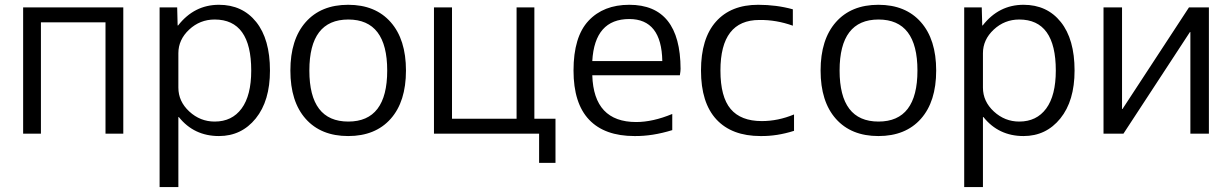

<svg xmlns="http://www.w3.org/2000/svg" viewBox="-20 -550 5069 790"><path d="M75.2 -519.5H487.3V0H414.1V-458H148.4V0H75.2Z M636.7 -519.5H709L710.9 -445.3H712.9Q779.3 -530.3 880.9 -530.3Q977.5 -530.3 1034.2 -459.5Q1090.8 -388.7 1090.8 -259.8Q1090.8 -134.8 1032.2 -62.5Q973.6 9.8 880.9 9.8Q778.3 9.8 715.8 -68.4H713.9V219.7H636.7ZM1013.7 -259.8Q1013.7 -469.7 863.3 -469.7Q802.7 -469.7 758.3 -428.2Q713.9 -386.7 713.9 -331.1V-189.5Q713.9 -132.8 758.8 -91.3Q803.7 -49.8 863.3 -49.8Q934.6 -49.8 974.1 -103.5Q1013.7 -157.2 1013.7 -259.8Z M1237.8 -459Q1300.8 -530.3 1412.6 -530.3Q1524.4 -530.3 1587.4 -459Q1650.4 -387.7 1650.4 -259.8Q1650.4 -131.8 1587.4 -61Q1524.4 9.8 1412.6 9.8Q1300.8 9.8 1237.8 -61Q1174.8 -131.8 1174.8 -259.8Q1174.8 -387.7 1237.8 -459ZM1252.9 -259.8Q1252.9 -49.8 1413.1 -49.8Q1573.2 -49.8 1573.2 -259.8Q1573.2 -469.7 1413.1 -469.7Q1252.9 -469.7 1252.9 -259.8Z M1765.6 0V-519.5H1839.8V-61.5H2105.5V-519.5H2178.7V-61.5H2265.6V120.1H2198.2V0Z M2746.1 -14.6Q2664.1 10.7 2590.8 9.8Q2467.8 9.8 2403.8 -57.6Q2339.8 -125 2339.8 -259.8Q2339.8 -398.4 2401.4 -464.4Q2462.9 -530.3 2569.3 -530.3Q2779.3 -530.3 2780.3 -266.6Q2780.3 -257.8 2777.3 -240.2H2417Q2422.9 -47.9 2597.7 -47.9Q2666 -47.9 2746.1 -81.1ZM2417 -298.8H2705.1Q2702.1 -471.7 2569.3 -471.7Q2426.8 -471.7 2417 -298.8Z M3247.1 -79.1V-11.7Q3176.8 10.7 3109.4 9.8Q2991.2 9.8 2927.7 -58.6Q2864.3 -127 2864.3 -259.8Q2864.3 -391.6 2925.8 -460.9Q2987.3 -530.3 3099.6 -530.3Q3174.8 -530.3 3242.2 -511.7V-444.3Q3173.8 -468.8 3104.5 -467.8Q2944.3 -467.8 2944.3 -259.8Q2944.3 -151.4 2986.3 -101.6Q3028.3 -51.8 3114.3 -51.8Q3181.6 -51.8 3247.1 -79.1Z M3419.4 -459Q3482.4 -530.3 3594.2 -530.3Q3706.1 -530.3 3769 -459Q3832 -387.7 3832 -259.8Q3832 -131.8 3769 -61Q3706.1 9.8 3594.2 9.8Q3482.4 9.8 3419.4 -61Q3356.4 -131.8 3356.4 -259.8Q3356.4 -387.7 3419.4 -459ZM3434.6 -259.8Q3434.6 -49.8 3594.7 -49.8Q3754.9 -49.8 3754.9 -259.8Q3754.9 -469.7 3594.7 -469.7Q3434.6 -469.7 3434.6 -259.8Z M3947.3 -519.5H4019.5L4021.5 -445.3H4023.4Q4089.8 -530.3 4191.4 -530.3Q4288.1 -530.3 4344.7 -459.5Q4401.4 -388.7 4401.4 -259.8Q4401.4 -134.8 4342.8 -62.5Q4284.2 9.8 4191.4 9.8Q4088.9 9.8 4026.4 -68.4H4024.4V219.7H3947.3ZM4324.2 -259.8Q4324.2 -469.7 4173.8 -469.7Q4113.3 -469.7 4068.8 -428.2Q4024.4 -386.7 4024.4 -331.1V-189.5Q4024.4 -132.8 4069.3 -91.3Q4114.3 -49.8 4173.8 -49.8Q4245.1 -49.8 4284.7 -103.5Q4324.2 -157.2 4324.2 -259.8Z M4596.7 -101.6H4598.6L4872.1 -519.5H4954.1V0H4877.9V-418H4876L4602.5 0H4520.5V-519.5H4596.7Z"/></svg>

Font: Mgen+ 1c regular
Style: Regular
Weight: 400
Designer: [Source Han Sans]
Ryoko NISHIZUKA  (kana & ideographs); Paul D. Hunt (Latin, Greek & Cyrillic); Wenlong ZHANG  (bopomofo
Version: Version 1.059.20150602